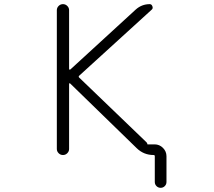

<svg xmlns="http://www.w3.org/2000/svg" viewBox="-20 -774 1040 932"><path d="M695.3 -74.2Q695.3 -73.2 696.3 -73.2H730.5Q753.9 -73.2 771 -56.2Q788.1 -39.1 788.1 -15.6V109.4Q788.1 121.1 779.8 129.4Q771.5 137.7 759.8 137.7Q748 137.7 739.7 129.4Q731.4 121.1 731.4 109.4V-15.6Q731.4 -21.5 725.6 -21.5Q677.7 -21.5 643.6 -54.7L320.3 -369.1Q319.3 -370.1 317.4 -369.6Q315.4 -369.1 315.4 -367.2V-50.8Q315.4 -39.1 306.6 -30.3Q297.9 -21.5 285.6 -21.5Q273.4 -21.5 264.6 -30.3Q255.9 -39.1 255.9 -50.8V-724.6Q255.9 -736.3 264.6 -745.1Q273.4 -753.9 285.6 -753.9Q297.9 -753.9 306.6 -745.1Q315.4 -736.3 315.4 -724.6V-439.5Q315.4 -436.5 317.4 -436Q319.3 -435.5 321.3 -436.5L638.7 -727.5Q668 -753.9 707 -753.9Q715.8 -753.9 719.7 -743.7Q723.6 -733.4 716.8 -727.5L365.2 -407.2Q359.4 -402.3 364.3 -397.5L691.4 -83Q695.3 -79.1 695.3 -74.2Z"/></svg>

Font: Rounded-X Mgen+ 1mn light
Style: Regular
Weight: 200
Designer: [Source Han Sans]
Ryoko NISHIZUKA  (kana & ideographs); Paul D. Hunt (Latin, Greek & Cyrillic); Wenlong ZHANG  (bopomofo
Version: Version 1.059.20150602